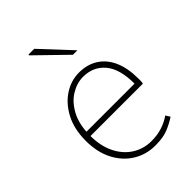

<svg xmlns="http://www.w3.org/2000/svg" viewBox="-217 -810 912 912"><g transform="rotate(-45 239.0 -354.0)"><path d="M272 12Q212 12 162.5 -18Q113 -48 83.5 -104Q54 -160 54 -238Q54 -316 83.5 -372.5Q113 -429 160 -459.5Q207 -490 260 -490Q315 -490 355.5 -464.5Q396 -439 418 -390Q440 -341 440 -270Q440 -263 440 -255Q440 -247 438 -238H70V-266H410Q410 -365 369 -413.5Q328 -462 260 -462Q218 -462 178 -437.5Q138 -413 112 -363.5Q86 -314 86 -240Q86 -172 110.5 -121.5Q135 -71 178 -43.5Q221 -16 274 -16Q315 -16 348 -27Q381 -38 406 -56L420 -34Q393 -16 359.5 -2Q326 12 272 12ZM300 -570 150 -716 152 -720H190L330 -570Z"/></g></svg>

Font: Source Sans 3 ExtraLight ExtraLight
Style: Regular
Weight: 250
Version: Version 3.052;hotconv 1.1.0;makeotfexe 2.6.0